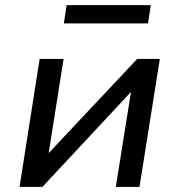

<svg xmlns="http://www.w3.org/2000/svg" viewBox="-20 -726 697 746"><path d="M56 0 134 -497H227L169 -130H168L513 -497H601L522 0H430L489 -369L145 0ZM228 -635 239 -706H566L555 -635Z"/></svg>

Font: Nunito Sans 7pt Medium
Style: Italic
Weight: 500
Italic angle: -9°
Designer: Vernon Adams
Foundry: Vernon Adams
Version: Version 3.101;gftools[0.9.27]